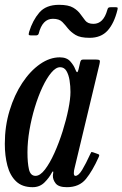

<svg xmlns="http://www.w3.org/2000/svg" viewBox="-23 -767 508 797"><path d="M386.5 -114.5Q361.5 -58.5 333.8 -24.2Q306 10 254.5 10Q220.5 10 208.2 -5.5Q196 -21 196.5 -38Q196.5 -41.5 197 -43.8Q197.5 -46 198 -50Q198.5 -55.5 196.8 -55.5Q195 -55.5 192 -50Q181.5 -29.5 161.8 -9.8Q142 10 112.5 10Q69 10 43.8 -14.2Q18.5 -38.5 7.8 -79.2Q-3 -120 -3 -170Q-3 -243 16.8 -308Q36.5 -373 69.5 -422.8Q102.5 -472.5 143 -500.8Q183.5 -529 225 -529Q254 -529 268.8 -512.2Q283.5 -495.5 289 -480.5Q293.5 -468.5 296.8 -467.5Q300 -466.5 303 -479L309.5 -507Q311 -514 313.8 -517Q316.5 -520 324.5 -520H373Q388 -520 390.5 -516.5Q393 -513 390 -501L286.5 -69Q283.5 -58 283.5 -48.5Q283.5 -37 290 -37Q303 -37 318.2 -62.2Q333.5 -87.5 351.5 -127Q354.5 -133.5 355.8 -135.2Q357 -137 364 -134.5L381 -128.5Q388 -126.5 388.8 -123.8Q389.5 -121 386.5 -114.5ZM269.5 -385Q269.5 -409.5 265.8 -433.2Q262 -457 252.8 -472.5Q243.5 -488 226.5 -488Q209 -488 190 -465.5Q171 -443 153.2 -405.2Q135.5 -367.5 121.5 -321.2Q107.5 -275 99.2 -226.5Q91 -178 91 -135Q91 -91 97.2 -64Q103.5 -37 124.5 -37Q143.5 -37 163.8 -63.5Q184 -90 203 -132.2Q222 -174.5 237 -222.2Q252 -270 260.8 -313.5Q269.5 -357 269.5 -385ZM349 -610Q310 -610 290.5 -622Q271 -634 258.5 -649.5Q249 -662 236 -675.5Q223 -689 196.5 -689Q153 -689 137.5 -627Q135 -620 126 -620H105Q96.5 -620 96.2 -623.8Q96 -627.5 98 -635Q112.5 -682.5 140.2 -714.8Q168 -747 222 -747Q261 -747 280.8 -735.2Q300.5 -723.5 311.5 -707.5Q320 -695.5 330.8 -681.8Q341.5 -668 365 -668Q406.5 -668 422.5 -726Q424 -732 426.5 -734.5Q429 -737 436 -737H457.5Q464.5 -737 465.2 -734.5Q466 -732 464.5 -726Q451 -670.5 423.8 -640.2Q396.5 -610 349 -610Z"/></svg>

Font: Besley* Condensed
Style: Italic
Weight: 400
Width: 3
Italic angle: -13°
Designer: Owen Earl
Foundry: indestructible type*
Version: Version 3.000; ttfautohint (v1.8.3)